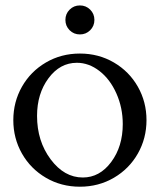

<svg xmlns="http://www.w3.org/2000/svg" viewBox="-20 -689 592 711"><path d="M61.3 -120.4Q29.3 -176.8 29.3 -244.1Q29.3 -311.5 61.3 -367.9Q93.3 -424.3 149.9 -457.5Q206.5 -490.7 275.9 -490.7Q345.2 -490.7 401.9 -457.5Q458.5 -424.3 490.5 -367.9Q522.5 -311.5 522.5 -244.1Q522.5 -176.8 490.5 -120.4Q458.5 -64 401.9 -30.8Q345.2 2.4 275.9 2.4Q206.5 2.4 149.9 -30.8Q93.3 -64 61.3 -120.4ZM264.6 -456.5Q202.1 -456.5 159.7 -399.4Q117.2 -342.3 117.2 -259.8Q117.2 -166.5 167.5 -99.1Q217.8 -31.7 286.6 -31.7Q349.1 -31.7 391.8 -89.1Q434.6 -146.5 434.6 -229.5Q434.6 -290 411.1 -342.8Q387.7 -395.5 348.4 -426Q309.1 -456.5 264.6 -456.5ZM237.8 -577.1Q222.2 -592.8 222.2 -615.2Q222.2 -637.7 237.8 -653.3Q253.4 -668.9 275.9 -668.9Q298.3 -668.9 314 -653.3Q329.6 -637.7 329.6 -615.2Q329.6 -592.8 314 -577.1Q298.3 -561.5 275.9 -561.5Q253.4 -561.5 237.8 -577.1Z"/></svg>

Font: Flanker
Style: Regular
Weight: 400
Designer: Flanker
Foundry: Flanker
Version: Version 2.027